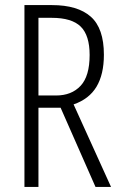

<svg xmlns="http://www.w3.org/2000/svg" viewBox="-20 -734 473 754"><path d="M184 -714Q285 -714 336.5 -668.5Q388 -623 388 -519Q388 -442 359 -393.5Q330 -345 269 -324L416 0H355L218 -311H131V0H76V-714ZM183 -664H131V-359H200Q261 -359 296.5 -397Q332 -435 332 -518Q332 -595 297 -629.5Q262 -664 183 -664Z"/></svg>

Font: Noto Sans Hebrew ExtraCondensed Light
Style: Regular
Weight: 300
Width: 2
Designer: Monotype Design Team
Foundry: Monotype Imaging Inc.
Version: Version 2.004; ttfautohint (v1.8.4.7-5d5b)